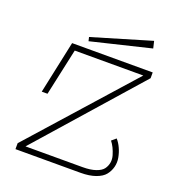

<svg xmlns="http://www.w3.org/2000/svg" viewBox="-134 -845 868 951"><g transform="rotate(20 300.0 -369.5)"><path d="M206.5 -646.5 211.4 -626 524.9 -701.7 516.1 -738.8ZM397 0H54.2V-31.2L524.4 -559.1H163.1L109.4 -312H79.1L138.2 -589.4H563V-559.1L96.2 -29.8H397Q438.5 -29.8 466.1 -39.3Q493.7 -48.8 504.9 -64.2Q516.1 -79.6 519.3 -98.1Q522.5 -116.7 516.6 -136.5Q510.7 -156.2 502.7 -172.6Q494.6 -189 484.4 -201.7L507.3 -221.2Q522 -204.6 532.2 -182.1Q542.5 -159.7 547.1 -134.8Q551.8 -109.9 545.7 -85.9Q539.6 -62 524.2 -42.7Q508.8 -23.4 476.1 -11.7Q443.4 0 397 0Z"/></g></svg>

Font: Compagnon Light Italic
Style: Regular
Weight: 400
Italic angle: -12°
Designer: Valentin Papon
Foundry: Velvetyne Type Foundry
Version: Version 1.000;PS 001.000;hotconv 1.0.88;makeotf.lib2.5.64775